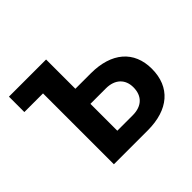

<svg xmlns="http://www.w3.org/2000/svg" viewBox="-128 -648 793 793"><g transform="rotate(-45 268.5 -252.0)"><path d="M12 -414H121V0H319C440 0 511 -61 511 -168C511 -272 440 -333 319 -333H229V-504H12ZM319 -88H229V-245H319C373 -245 403 -214 403 -168C403 -118 373 -88 319 -88Z"/></g></svg>

Font: Finlandica Medium
Style: Regular
Weight: 500
Designer: Niklas Ekholm, Juho Hiilivirta, Jaakko Suomalainen
Foundry: Helsinki Type Studio
Version: Version 2.000;Glyphs 3.2 (3202)